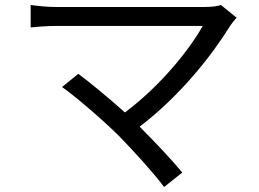

<svg xmlns="http://www.w3.org/2000/svg" viewBox="-20 -705 1040 770"><path d="M929 -634 866 -685C852 -680 829 -677 801 -677H205C170 -677 131 -681 103 -685V-595C123 -597 166 -601 205 -601H793C743 -511 628 -364 481 -254C413 -315 331 -382 294 -409L229 -356C282 -319 398 -219 458 -159C521 -94 601 -6 638 45L711 -13C671 -62 600 -137 540 -197C705 -323 832 -486 904 -603C910 -612 919 -623 929 -634Z"/></svg>

Font: Source Han Sans TC
Style: Regular
Weight: 400
Designer: Ryoko NISHIZUKA 西塚涼子 (kana, bopomofo & ideographs); Paul D. Hunt (Latin, Greek & Cyrillic); Sandoll Communications 산돌커뮤니
Foundry: Adobe
Version: Version 2.002;hotconv 1.0.116;makeotfexe 2.5.65601